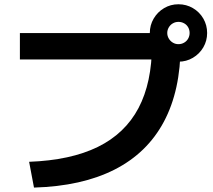

<svg xmlns="http://www.w3.org/2000/svg" viewBox="-20 -838 978 883"><path d="M678.8 -631.9 743.6 -564.6H71.5V-685.9H745.6V-629.8H810.5Q810.5 -422.5 733.8 -278.5Q657.1 -134.5 506.9 -58.1Q356.6 18.3 136.3 24.7L113.9 -93.9Q304.5 -100.9 429.8 -162.3Q555.1 -223.8 617 -341Q678.8 -458.3 678.8 -631.9ZM669 -686.3Q669 -722.3 686.8 -752.6Q704.5 -782.8 734.6 -800.6Q764.6 -818.4 800.6 -818.4Q837 -818.4 867.3 -800.6Q897.6 -782.8 915.1 -752.6Q932.6 -722.3 932.6 -686.3Q932.6 -650.4 915.1 -620.3Q897.6 -590.3 867.3 -572.3Q837 -554.3 800.6 -554.3Q764.6 -554.3 734.6 -572.3Q704.5 -590.3 686.8 -620.3Q669 -650.4 669 -686.3ZM852 -686.3Q852 -700.7 845.4 -712.4Q838.8 -724.1 826.9 -730.7Q815 -737.4 800.6 -737.4Q786.8 -737.4 775.1 -730.7Q763.4 -724.1 756.3 -712.1Q749.2 -700.2 749.2 -686.3Q749.2 -672.5 756.3 -660.6Q763.4 -648.7 775.1 -641.8Q786.8 -634.9 800.6 -634.9Q814.9 -634.9 826.8 -641.8Q838.8 -648.7 845.4 -660.6Q852 -672.5 852 -686.3Z"/></svg>

Font: Pretendard JP Variable
Style: Regular
Weight: 400
Designer: Base glyphs from Inter by Rasmus Andersson; Hangul glyphs from Noto Sans CJK(Source Han Sans) by Jang Soo-young and Kang
Foundry: Kil Hyung-jin
Version: Version 1.307;Glyphs 3.2 (3192)